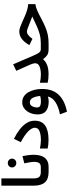

<svg xmlns="http://www.w3.org/2000/svg" viewBox="868 -1586 981 2756"><g transform="rotate(-90 1358.0 -207.5)"><path d="M71.3 -677.7H175.3V-219.7Q175.3 -158.7 196 -135.3Q216.8 -111.8 266.6 -111.8H278.8V0H266.6Q166.5 0 118.9 -52.7Q71.3 -105.5 71.3 -214.8Z M337.9 0H259.3V-111.8H337.9Q381.3 -111.8 397.2 -137.7Q413.1 -163.6 413.1 -203.6Q413.1 -235.8 406.2 -273.7Q399.4 -311.5 392.1 -348.6L495.6 -375Q504.4 -332.5 509.5 -292Q514.6 -251.5 514.6 -213.9Q514.6 -152.3 498 -104Q481.4 -55.7 442.6 -27.8Q403.8 0 337.9 0ZM333 -524.4Q333 -550.3 351.3 -567.9Q369.6 -585.4 396.5 -585.4Q422.9 -585.4 441.2 -567.9Q459.5 -550.3 459.5 -524.4Q459.5 -499 441.2 -481.2Q422.9 -463.4 396.5 -463.4Q369.6 -463.4 351.3 -481.2Q333 -499 333 -524.4Z M724.1 -110.4Q804.2 -110.4 853.5 -130.4Q902.8 -150.4 902.8 -196.8Q902.8 -243.2 848.4 -295.4Q793.9 -347.7 695.3 -398.9L743.7 -497.6Q820.8 -459 879.4 -413.6Q938 -368.2 970.9 -315.2Q1003.9 -262.2 1003.9 -200.2Q1003.9 -97.2 934.3 -49.1Q864.7 -1 731.4 -1Q696.3 -1 664.8 -3.9Q633.3 -6.8 604.5 -13.2V-124.5Q636.2 -118.2 667.5 -114.3Q698.7 -110.4 724.1 -110.4Z M1459.5 -94.2Q1459.5 60.1 1374.5 146.7Q1289.6 233.4 1132.8 263.7L1095.2 163.1Q1202.1 142.6 1269.3 98.9Q1336.4 55.2 1351.1 -9.8Q1335 -4.9 1315.7 -1.7Q1296.4 1.5 1280.8 1.5Q1190.9 1.5 1142.3 -37.6Q1093.8 -76.7 1093.8 -160.6Q1093.8 -198.2 1105 -236.6Q1116.2 -274.9 1138.4 -306.9Q1160.6 -338.9 1193.1 -358.6Q1225.6 -378.4 1267.6 -378.4Q1316.9 -378.4 1353 -354.5Q1389.2 -330.6 1412.6 -289.8Q1436 -249 1447.8 -198.5Q1459.5 -147.9 1459.5 -94.2ZM1281.2 -109.9Q1302.2 -109.9 1322.3 -112.8Q1342.3 -115.7 1358.9 -120.6Q1354 -183.1 1332.3 -226.1Q1310.5 -269 1266.6 -269Q1238.3 -269 1222.4 -251Q1206.5 -232.9 1200.2 -208.5Q1193.8 -184.1 1193.8 -165Q1193.8 -133.3 1216.8 -121.6Q1239.7 -109.9 1281.2 -109.9Z M1828.6 -192.4Q1828.6 -205.1 1823 -225.1Q1817.4 -245.1 1810.5 -260.7L1719.7 -463.9L1813.5 -508.8L1928.7 -239.7Q1957.5 -172.9 1977.3 -142.3Q1997.1 -111.8 2030.3 -111.8H2050.8V0H2030.3Q1974.1 0 1943.8 -21Q1913.6 -42 1887.2 -79.6Q1851.6 -39.6 1799.6 -20Q1747.6 -0.5 1670.9 -0.5Q1632.8 -0.5 1604.5 -3.7Q1576.2 -6.8 1548.8 -13.2V-124.5Q1578.6 -117.7 1607.9 -114.3Q1637.2 -110.8 1663.6 -110.8Q1736.8 -110.8 1782.7 -130.1Q1828.6 -149.4 1828.6 -192.4Z M2031.2 -111.8H2114.3Q2185.1 -111.8 2242.9 -127Q2300.8 -142.1 2361.3 -169.7Q2421.9 -197.3 2500 -234.4Q2452.1 -252 2408 -269.5Q2363.8 -287.1 2331.5 -299.1Q2299.3 -311 2286.6 -311Q2258.3 -311 2236.1 -293.9Q2213.9 -276.9 2197.3 -255.4L2178.7 -231.9L2088.9 -275.9L2102.5 -297.9Q2135.7 -352.1 2180.9 -386.2Q2226.1 -420.4 2287.1 -420.4Q2312.5 -420.4 2347.4 -408Q2382.3 -395.5 2423.1 -377Q2463.9 -358.4 2507.6 -339.6Q2551.3 -320.8 2594.5 -307.6Q2637.7 -294.4 2677.2 -293.5V-189.5Q2635.7 -184.6 2588.4 -164.1Q2541 -143.6 2467.8 -104.5Q2405.3 -71.3 2350.8 -47.9Q2296.4 -24.4 2239.7 -12.2Q2183.1 0 2112.8 0H2031.2Z"/></g></svg>

Font: Vazirmatn RD FD Medium
Style: Regular
Weight: 500
Designer: Saber Rastikerdar
Foundry: Saber Rastikerdar
Version: Version 33.003